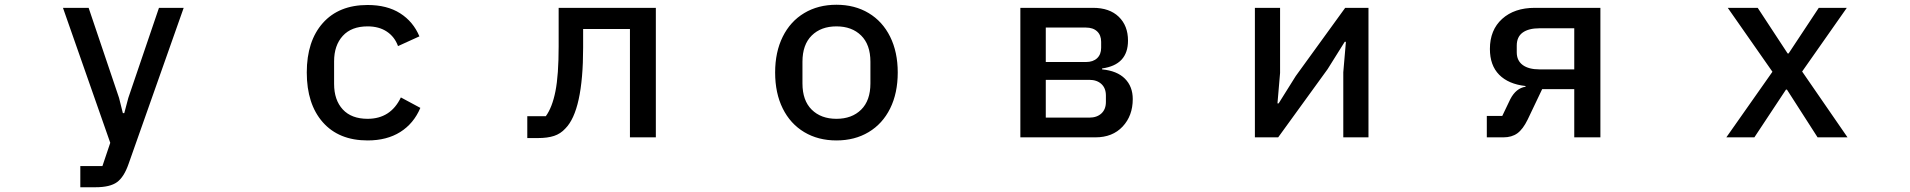

<svg xmlns="http://www.w3.org/2000/svg" viewBox="-20 -578 8040 808"><path d="M318 210V121H411L444 23L245 -545H353L481 -166L497 -102H503L520 -166L649 -545H753L521 112Q502 167 472.5 188.5Q443 210 382 210Z M1271 -273Q1271 -405 1338.5 -481Q1406 -557 1527 -557Q1609 -557 1664 -522Q1719 -487 1745 -425L1655 -384Q1641 -423 1608 -445Q1575 -467 1527 -467Q1459 -467 1422.5 -427Q1386 -387 1386 -320V-225Q1386 -157 1422.5 -117.5Q1459 -78 1527 -78Q1624 -78 1667 -168L1749 -124Q1721 -58 1664.5 -22.5Q1608 13 1527 13Q1406 13 1338.5 -63.5Q1271 -140 1271 -273Z M2199 3V-89H2277Q2304 -126 2317.5 -194Q2331 -262 2331 -383V-545H2740V0H2631V-456H2434V-378Q2434 -112 2359 -37Q2339 -15 2311.5 -6Q2284 3 2244 3Z M3242 -273Q3242 -359 3274 -423.5Q3306 -488 3364.5 -523Q3423 -558 3500 -558Q3577 -558 3635.5 -523Q3694 -488 3726 -423.5Q3758 -359 3758 -273Q3758 -186 3726 -121.5Q3694 -57 3635.5 -22Q3577 13 3500 13Q3423 13 3364.5 -22Q3306 -57 3274 -121.5Q3242 -186 3242 -273ZM3643 -227V-318Q3643 -390 3604 -428.5Q3565 -467 3500 -467Q3435 -467 3396 -428.5Q3357 -390 3357 -318V-227Q3357 -155 3396 -116.5Q3435 -78 3500 -78Q3565 -78 3604 -116.5Q3643 -155 3643 -227Z M4274 0V-545H4580Q4649 -545 4688 -507.5Q4727 -470 4727 -407Q4727 -305 4618 -290V-286Q4681 -280 4714 -247Q4747 -214 4747 -161Q4747 -91 4704.5 -45.5Q4662 0 4590 0ZM4550 -317Q4580 -317 4597 -333Q4614 -349 4614 -377V-402Q4614 -430 4597 -446Q4580 -462 4550 -462H4381V-317ZM4564 -83Q4596 -83 4615 -100.5Q4634 -118 4634 -149V-176Q4634 -207 4615 -224.5Q4596 -242 4564 -242H4381V-83Z M5359 0H5261V-545H5367V-271L5356 -143H5361L5433 -258L5641 -545H5739V0H5633V-274L5644 -402H5639L5567 -287Z M6237 0V-90H6302L6336 -161Q6360 -207 6400 -213V-216Q6328 -224 6289 -263.5Q6250 -303 6250 -372Q6250 -452 6301.5 -498.5Q6353 -545 6439 -545H6715V0H6605V-203H6470L6409 -75Q6389 -34 6365.5 -17Q6342 0 6307 0ZM6605 -286V-459H6459Q6413 -459 6388 -441Q6363 -423 6363 -386V-358Q6363 -323 6388 -304.5Q6413 -286 6459 -286Z M7363 0H7245L7439 -276L7251 -545H7377L7503 -353H7507L7634 -545H7752L7564 -277L7755 0H7629L7500 -201H7496Z"/></svg>

Font: IBM Plex Sans JP Medium
Style: Regular
Weight: 500
Designer: Mike Abbink; Paul van der Laan; Pieter van Rosmalen; Wujin Sim; Yejin Wi; Jinhee Kim; Boomi Park; Yona Kim; Kichan Ma
Foundry: Sandoll Inc.
Version: Version 1.001